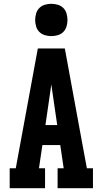

<svg xmlns="http://www.w3.org/2000/svg" viewBox="-20 -990 540 1010"><path d="M31 0V-105H63L179 -735H321L411 -245L437 -105H469V0H283V-105H315L297 -227H203L185 -105H217V0ZM219 -332H281L258 -490Q256 -504 254 -518Q252 -532 250 -546Q248 -532 246 -518Q244 -504 242 -490ZM250 -800Q233 -800 216 -805Q199 -810 187 -822Q175 -834 170 -851Q165 -868 165 -885Q165 -902 170 -919Q175 -936 187 -948Q199 -960 216 -965Q233 -970 250 -970Q267 -970 284 -965Q301 -960 313 -948Q325 -936 330 -919Q335 -902 335 -885Q335 -868 330 -851Q325 -834 313 -822Q301 -810 284 -805Q267 -800 250 -800Z"/></svg>

Font: Iosevka Slab Extrabold
Style: Regular
Weight: 800
Monospace: yes
Designer: Belleve Invis
Foundry: Belleve Invis
Version: Version 11.1.1; ttfautohint (v1.8.3)